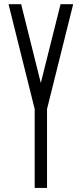

<svg xmlns="http://www.w3.org/2000/svg" viewBox="-20 -907 398 935"><path d="M209 8.3H148.9V-376L21.5 -886.7H83L178.7 -502.9L274.9 -886.7H336.4L209 -376Z"/></svg>

Font: Ignotum
Style: Regular
Weight: 400
Designer: GGBot
Version: 0.10